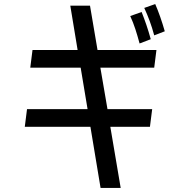

<svg xmlns="http://www.w3.org/2000/svg" viewBox="-20 -867 840 945"><path d="M791 -713C777 -762 761 -808 744 -847L690 -828C709 -787 726 -742 739 -693ZM574 58 523 -243H718L729 -330H509L474 -534H739L750 -621H460L423 -839H326L362 -621H140L129 -534H377L411 -330H113L102 -243H425L475 58ZM722 -674C708 -725 694 -765 677 -808L621 -788C641 -745 653 -704 667 -653Z"/></svg>

Font: Smiley Sans Oblique
Style: Regular
Weight: 400
Italic angle: -8°
Designer: oooooohmygosh, Nagisa Chen, Janine Sui, Heda Shi, Jian Li
Foundry: atelierAnchor
Version: Version 2.0.1